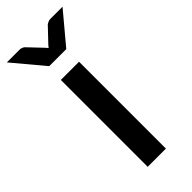

<svg xmlns="http://www.w3.org/2000/svg" viewBox="-272 -758 797 797"><g transform="rotate(-45 126.5 -360.0)"><path d="M177 -510V0H70V-510ZM290 -720 176.5 -584.5H76.5L-37 -720H37.5Q44.5 -720 50.5 -717.5Q56.5 -715 60 -712L118 -651Q122.5 -646 128 -639.5Q130.5 -643 132.8 -645.8Q135 -648.5 137.5 -651L195.5 -712Q199.5 -714.5 205.5 -717.2Q211.5 -720 218 -720Z"/></g></svg>

Font: Lato SemiBold
Style: Regular
Weight: 600
Designer: Lukasz Dziedzic with Adam Twardoch and Botio Nikoltchev
Foundry: tyPoland Lukasz Dziedzic
Version: Version 2.015; 2015-08-06; http://www.latofonts.com/